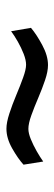

<svg xmlns="http://www.w3.org/2000/svg" viewBox="195 -560 170 600"><g transform="rotate(90 280.0 -260.0)"><path d="M382.2 -195.1Q363 -195.1 334.7 -204.3Q306.4 -213.5 277.2 -225.8Q248 -238.1 222.4 -247.3Q196.8 -256.5 182.4 -256.5Q167.8 -256.5 148.5 -249Q129.2 -241.5 110.2 -230.7Q91.2 -219.9 77.6 -209.7L67 -271.8Q87 -288.8 120.5 -306.9Q154 -325 183.4 -325Q203.4 -325 230.5 -315.8Q257.6 -306.6 286.2 -294.4Q314.8 -282.1 340.4 -272.9Q366 -263.7 382.8 -263.7Q396.2 -263.7 414.7 -271.2Q433.2 -278.7 452.2 -289.5Q471.2 -300.3 484.8 -310.1L494.6 -248.5Q475.8 -231.3 444 -213.2Q412.2 -195.1 382.2 -195.1Z"/></g></svg>

Font: Titillium Web
Style: Bold
Weight: 700
Designer: Mohamed Gaber, Accademia di Belle Arti di Urbino
Foundry: Kief Type Foundry, Accademia di Belle Arti di Urbino
Version: Version 3.000